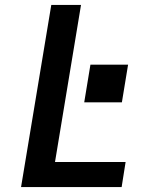

<svg xmlns="http://www.w3.org/2000/svg" viewBox="-20 -755 640 775"><path d="M65 0 187 -735H307L202 -101H487L471 0ZM320 -342 345 -494H497L472 -342Z"/></svg>

Font: Iosevka SS04 Extended Oblique
Style: Bold
Weight: 700
Width: 7
Italic angle: -9°
Monospace: yes
Designer: Belleve Invis
Foundry: Belleve Invis
Version: Version 19.0.0; ttfautohint (v1.8.4)